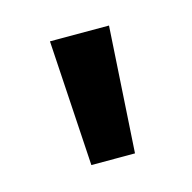

<svg xmlns="http://www.w3.org/2000/svg" viewBox="-47 -747 289 289"><g transform="rotate(-15 98.0 -602.0)"><path d="M52 -700H144L132 -504H64Z"/></g></svg>

Font: Albert Sans Medium
Style: Regular
Weight: 500
Designer: Andreas Rasmussen
Foundry: a.Foundry
Version: Version 1.025